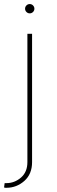

<svg xmlns="http://www.w3.org/2000/svg" viewBox="-34 -710 276 935"><path d="M-14.2 203.1 -11.4 181.8H-2.8Q36.9 181.8 68.5 154.5Q99.4 127.5 99.4 79.5V-545.5H122.2V79.5Q122.2 137.4 84.9 170.8Q46.9 204.5 -2.8 204.5Q-5 204.5 -7.5 204.4Q-9.9 204.2 -14.2 203.1ZM110.8 -690.3Q120 -690.3 126.8 -683.6Q133.5 -676.8 133.5 -667.6Q133.5 -658.4 126.8 -651.6Q120 -644.9 110.8 -644.9Q101.6 -644.9 94.8 -651.6Q88.1 -658.4 88.1 -667.6Q88.1 -676.8 94.8 -683.6Q101.6 -690.3 110.8 -690.3Z"/></svg>

Font: Inter P Thin
Style: Regular
Weight: 100
Designer: Rasmus Andersson
Foundry: rsms
Version: Version 3.018;git-588b23468